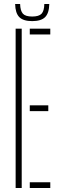

<svg xmlns="http://www.w3.org/2000/svg" viewBox="-20 -944 297 964"><path d="M58.5 0V-800H89V0ZM129.5 0V-29H232.5V0ZM129.5 -386V-415H222.5V-386ZM129.5 -771V-800H232.5V-771ZM141.5 -838Q97 -838 77 -858Q57 -878 56 -924H81Q82 -889.5 95 -875.2Q108 -861 141.5 -861Q175.5 -861 188.8 -875.2Q202 -889.5 202.5 -924H227.5Q226.5 -878 206.5 -858Q186.5 -838 141.5 -838Z"/></svg>

Font: Big Shoulders Stencil Display Thin ExtraLight
Style: Regular
Weight: 250
Version: Version 2.001